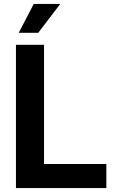

<svg xmlns="http://www.w3.org/2000/svg" viewBox="-20 -955 594 975"><path d="M61 0V-727.5H203.6V-122.1H520V0ZM75.2 -788.6 151.4 -935.1H286.1L174.3 -788.6Z"/></svg>

Font: Inter Cardless Tabular Bold
Style: Bold
Weight: 700
Designer: Rasmus Andersson
Foundry: rsms
Version: Version 4.000;git-4fc901f